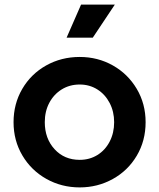

<svg xmlns="http://www.w3.org/2000/svg" viewBox="-20 -804 692 836"><path d="M39 -272Q39 -352 77 -417Q115 -482 181 -519Q247 -556 327 -556Q406 -556 471.5 -519Q537 -482 575.5 -417Q614 -352 614 -272Q614 -191 575.5 -126Q537 -61 471 -24.5Q405 12 327 12Q248 12 182 -25Q116 -62 77.5 -127Q39 -192 39 -272ZM327 -108Q370 -108 404 -129Q438 -150 457.5 -187.5Q477 -225 477 -272Q477 -318 457.5 -355.5Q438 -393 404 -414.5Q370 -436 327 -436Q283 -436 248.5 -414.5Q214 -393 194.5 -356Q175 -319 175 -272Q175 -201 217.5 -154.5Q260 -108 327 -108ZM333 -784H480L384 -640H270Z"/></svg>

Font: Eudoxus Sans
Style: Bold
Weight: 700
Designer: Stijn de Vries
Foundry: tokotype
Version: Version 2.005